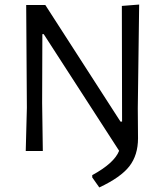

<svg xmlns="http://www.w3.org/2000/svg" viewBox="-20 -663 723 843"><path d="M591 -643 585 -188 586 -56Q586 18 548 67Q510 116 416 160L385 116V106Q482 53 503 -1L172 -513H166L165 -211L168 0H93L98 -190L95 -641H179L509 -129H516L515 -637Z"/></svg>

Font: Alegreya Sans SC
Style: Regular
Weight: 400
Designer: Juan Pablo del Peral
Foundry: Huerta Tipografica
Version: Version 2.007